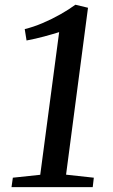

<svg xmlns="http://www.w3.org/2000/svg" viewBox="-20 -772 468 792"><path d="M33 -39 146 -51 224 -639.5Q197 -631 162 -621.5Q127 -612 89.5 -605L82 -652Q117.5 -660.5 155.8 -676.8Q194 -693 229.2 -713Q264.5 -733 291 -752.5L343 -740L252.5 -51.5L367 -39L362.5 0H27.5Z"/></svg>

Font: Merriweather Text Regular
Style: Italic
Weight: 400
Italic angle: -7.8°
Designer: Eben Sorkin
Foundry: Eben Sorkin
Version: Version 2.100; ttfautohint (v1.7.19-72a1) -l 8 -r 50 -G 200 